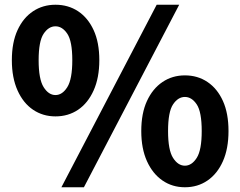

<svg xmlns="http://www.w3.org/2000/svg" viewBox="-20 -776 1014 810"><path d="M214 -285Q161 -285 119.5 -313Q78 -341 54 -394.5Q30 -448 30 -522Q30 -597 54 -649Q78 -701 119.5 -728.5Q161 -756 214 -756Q268 -756 309.5 -728.5Q351 -701 375 -649Q399 -597 399 -522Q399 -448 375 -394.5Q351 -341 309.5 -313Q268 -285 214 -285ZM214 -375Q243 -375 264 -408.5Q285 -442 285 -522Q285 -602 264 -633.5Q243 -665 214 -665Q185 -665 164 -633.5Q143 -602 143 -522Q143 -442 164 -408.5Q185 -375 214 -375ZM239 14 641 -756H736L334 14ZM760 14Q707 14 665.5 -14.5Q624 -43 600 -96Q576 -149 576 -223Q576 -298 600 -350Q624 -402 665.5 -430Q707 -458 760 -458Q814 -458 855.5 -430Q897 -402 920.5 -350Q944 -298 944 -223Q944 -149 920.5 -96Q897 -43 855.5 -14.5Q814 14 760 14ZM760 -77Q789 -77 810 -110Q831 -143 831 -223Q831 -304 810 -335.5Q789 -367 760 -367Q731 -367 710 -335.5Q689 -304 689 -223Q689 -143 710 -110Q731 -77 760 -77Z"/></svg>

Font: Noto Sans JP ExtraBold
Style: Regular
Weight: 800
Designer: Ryoko NISHIZUKA  (kana, bopomofo & ideographs); Paul D. Hunt (Latin, Greek & Cyrillic); Sandoll Communications , Soo-you
Foundry: Adobe
Version: Version 2.004-H2;hotconv 1.0.118;makeotfexe 2.5.65603